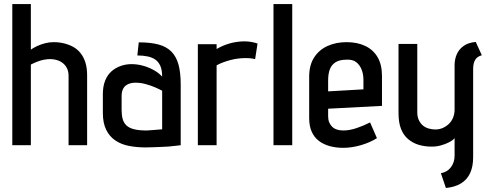

<svg xmlns="http://www.w3.org/2000/svg" viewBox="-20 -720 2439 952"><path d="M133 -474V-700H41V0H133V-400Q151 -409 167 -415Q183 -421 198.5 -424Q214 -427 229 -427Q248 -427 264.5 -421.5Q281 -416 293.5 -405.5Q306 -395 313 -379.5Q320 -364 320 -344V0H412V-346Q412 -383 403.5 -410Q395 -437 379.5 -456.5Q364 -476 343 -487.5Q322 -499 297.5 -505Q273 -511 246 -511Q224 -511 203 -505.5Q182 -500 164 -491.5Q146 -483 133 -474Z M784 -340Q767 -359 741.5 -373Q716 -387 688 -394.5Q660 -402 632 -402Q604 -402 578.5 -393Q553 -384 533 -366.5Q513 -349 501.5 -320.5Q490 -292 490 -253V-160Q490 -110 506.5 -76.5Q523 -43 552 -23.5Q581 -4 619.5 3.5Q658 11 703 11Q721 11 740.5 10Q760 9 779.5 8.5Q799 8 817 6.5Q835 5 850 3Q865 1 876 0V-301Q876 -360 865 -400Q854 -440 829.5 -464.5Q805 -489 765.5 -499.5Q726 -510 668 -510L661 -445Q690 -445 713 -440Q736 -435 751.5 -423.5Q767 -412 775.5 -392Q784 -372 784 -340ZM784 -270V-79Q784 -79 779.5 -78.5Q775 -78 767 -77.5Q759 -77 749 -76Q739 -75 728.5 -74.5Q718 -74 708 -73Q668 -73 643.5 -79.5Q619 -86 606 -99Q593 -112 588 -131Q583 -150 583 -175V-243Q583 -263 589 -276.5Q595 -290 605 -297Q615 -304 627 -307Q639 -310 651 -310Q677 -310 702.5 -303Q728 -296 750 -286.5Q772 -277 784 -270Z M1245 -427 1257 -504Q1247 -508 1229 -511.5Q1211 -515 1190 -515Q1150 -514 1116.5 -504Q1083 -494 1054 -477V-501H961V0H1054V-396Q1068 -404 1085.5 -410.5Q1103 -417 1121.5 -422Q1140 -427 1159.5 -429.5Q1179 -432 1197 -432Q1220 -432 1232.5 -429.5Q1245 -427 1245 -427Z M1336 0H1429V-700H1336Z M1607 -144V-181L1874 -195V-343Q1874 -399 1852.5 -436Q1831 -473 1791.5 -492Q1752 -511 1698 -511Q1646 -511 1604 -492Q1562 -473 1537.5 -435Q1513 -397 1513 -340V-135Q1513 -95 1525.5 -67Q1538 -39 1561 -21.5Q1584 -4 1615 4.5Q1646 13 1682 13Q1724 13 1769 0Q1814 -13 1849 -35L1815 -113Q1782 -96 1747 -84.5Q1712 -73 1682 -73Q1665 -73 1651 -77.5Q1637 -82 1627.5 -91Q1618 -100 1612.5 -113Q1607 -126 1607 -144ZM1782 -325V-277L1607 -267V-322Q1607 -354 1615.5 -376.5Q1624 -399 1644 -411.5Q1664 -424 1697 -424Q1728 -426 1746 -412Q1764 -398 1773 -375Q1782 -352 1782 -325Z M2369 -446 2339 -512Q2302 -509 2278.5 -492Q2255 -475 2244.5 -450Q2234 -425 2234 -398V-176Q2234 -156 2227 -138Q2220 -120 2207 -107Q2194 -94 2176.5 -86Q2159 -78 2139 -78Q2121 -78 2104.5 -83Q2088 -88 2076 -98.5Q2064 -109 2056.5 -125Q2049 -141 2049 -162V-502H1956V-159Q1956 -112 1968.5 -80.5Q1981 -49 2004.5 -29.5Q2028 -10 2057.5 -1.5Q2087 7 2121 7Q2144 7 2166 1Q2188 -5 2206.5 -14.5Q2225 -24 2234 -35V52Q2234 68 2229.5 82.5Q2225 97 2216 109Q2207 121 2194.5 128.5Q2182 136 2166 139L2191 212Q2235 208 2265.5 189.5Q2296 171 2311 138.5Q2326 106 2326 60V-378Q2326 -406 2336 -423Q2346 -440 2369 -446Z"/></svg>

Font: Advent Pro SemiBold
Style: Regular
Weight: 600
Designer: VivaRado, Andreas Kalpakidis
Foundry: VivaRado, Andreas Kalpakidis
Version: Version 3.000